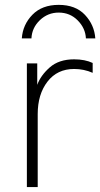

<svg xmlns="http://www.w3.org/2000/svg" viewBox="-20 -758 406 778"><path d="M68.4 -602.5Q72.3 -658.2 111.3 -698.2Q150.4 -738.3 217.8 -738.3Q286.1 -738.3 324.2 -697.8Q362.3 -657.2 366.2 -602.5H328.1Q326.2 -643.6 294.9 -675.3Q263.7 -707 217.8 -707Q173.8 -707 141.6 -676.3Q109.4 -645.5 107.4 -602.5ZM88.9 0V-501H130.9V-414.1Q144.5 -452.1 181.6 -484.9Q218.8 -517.6 280.3 -517.6Q324.2 -517.6 355.5 -502.9V-462.9Q320.3 -478.5 280.3 -478.5Q211.9 -478.5 172.4 -427.2Q132.8 -376 132.8 -295.9V0Z"/></svg>

Font: Gothic A1 ExtraLight
Style: Regular
Weight: 275
Designer: HanYang I&C Co.,Ltd.
Foundry: HanYang I&C Co.,Ltd.
Version: Version 2.50